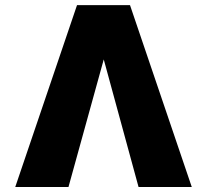

<svg xmlns="http://www.w3.org/2000/svg" viewBox="-20 -748 830 768"><path d="M534.2 0 395 -510.3 253.9 0H41L288.1 -727.5H500L747.1 0Z"/></svg>

Font: Inter Black
Style: Regular
Weight: 900
Designer: Rasmus Andersson
Foundry: rsms
Version: Version 4.000;git-a52131595